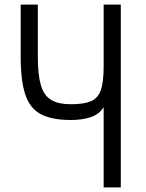

<svg xmlns="http://www.w3.org/2000/svg" viewBox="-20 -820 640 840"><path d="M433.5 0V-351Q414 -320 377 -307.5Q340 -295 290 -295Q207 -295 159 -320.2Q111 -345.5 90.8 -406Q70.5 -466.5 70.5 -571V-800H145.5V-571Q145.5 -492.5 158.8 -447.2Q172 -402 203.8 -383Q235.5 -364 290 -364Q347 -364 378 -377.2Q409 -390.5 421.2 -426.2Q433.5 -462 433.5 -529.5V-800H508.5V0Z"/></svg>

Font: Victor Mono Thin
Style: Regular
Weight: 100
Monospace: yes
Designer: Rune Bjørnerås
Version: Version 1.561;gftools[0.9.30]